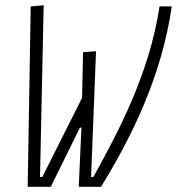

<svg xmlns="http://www.w3.org/2000/svg" viewBox="-20 -718 680 738"><path d="M282.7 0H368.2C483.9 -187 602.1 -425.3 640.1 -693.4H593.3C553.7 -432.6 434.6 -211.4 338.9 -37.6H330.1L349.1 -521L299.3 -517.6L295.4 -341.8L142.6 -37.6H133.8L147.9 -697.8L98.1 -693.4L86.4 0H175.3L287.1 -227.5H293Z"/></svg>

Font: Cascadia Code PL ExtraLight
Style: Italic
Weight: 200
Italic angle: -10°
Monospace: yes
Designer: Aaron Bell
Foundry: Saja Typeworks
Version: Version 2404.023